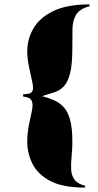

<svg xmlns="http://www.w3.org/2000/svg" viewBox="-20 -753 447 873"><path d="M128 -340Q133 -353 126.5 -382Q120 -411 112 -448Q104 -485 104 -521Q104 -577 133 -625.5Q162 -674 224 -703.5Q286 -733 386 -733L388 -725Q342 -713 326 -686Q310 -659 309.5 -620.5Q309 -582 309 -536Q309 -460 298.5 -419Q288 -378 269 -359Q250 -340 225 -332.5Q200 -325 171 -316Q200 -308 225 -297.5Q250 -287 269 -266.5Q288 -246 298.5 -209Q309 -172 309 -110Q309 -74 305.5 -41Q302 -8 303.5 18.5Q305 45 319 64Q333 83 368 92L366 100Q266 100 209 70Q152 40 128 -7.5Q104 -55 104 -109Q104 -148 111.5 -184.5Q119 -221 125 -249.5Q131 -278 125 -292Q121 -304 109 -308.5Q97 -313 85 -314V-324Q99 -325 110.5 -327Q122 -329 128 -340Z"/></svg>

Font: Cinzel Black
Style: Regular
Weight: 900
Designer: Natanael Gama
Version: Version 2.000